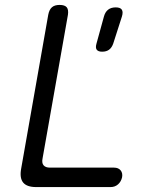

<svg xmlns="http://www.w3.org/2000/svg" viewBox="-20 -760 640 780"><path d="M127 0Q89 0 74 -18.5Q59 -37 66 -75L176 -700Q180 -721 191 -730.5Q202 -740 222 -740Q243 -740 251 -730.5Q259 -721 256 -700L153 -117Q149 -98 157 -88.5Q165 -79 183 -79H443Q461 -79 470 -68Q479 -57 476 -40Q472 -22 459.5 -11Q447 0 429 0ZM395 -550Q379 -550 373 -558Q367 -566 372 -583L402 -692Q407 -711 419 -720.5Q431 -730 450 -730Q469 -730 475 -720.5Q481 -711 475 -692L440 -583Q434 -566 423 -558Q412 -550 395 -550Z"/></svg>

Font: Maple Mono Light
Style: Italic
Weight: 300
Italic angle: -10°
Monospace: yes
Designer: subframe7536
Version: Version 7.000